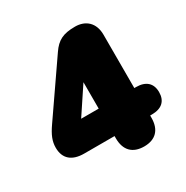

<svg xmlns="http://www.w3.org/2000/svg" viewBox="-159 -814 928 957"><g transform="rotate(-30 305.0 -335.0)"><path d="M401 10C467 10 503 -28 503 -96V-109H513C570 -109 600 -137 600 -188C600 -239 569 -267 513 -267H503V-574C503 -643 460 -680 400 -680C332 -680 297 -663 263 -613L58 -316C28 -273 15 -242 15 -205C15 -141 55 -109 123 -109H298V-96C298 -27 335 10 401 10ZM298 -267H197L298 -419Z"/></g></svg>

Font: SN Pro Black
Style: Regular
Weight: 900
Designer: Tobias Whetton
Foundry: Supernotes
Version: Version 1.001;Glyphs 3.2 (3249)